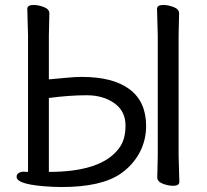

<svg xmlns="http://www.w3.org/2000/svg" viewBox="-20 -736 836 774"><path d="M177 -43Q387 -43 458 -136Q486 -170 486 -230Q486 -288 441 -320Q396 -352 329 -352Q260 -352 177 -341ZM228 18 191 17Q47 10 47 -23Q47 -41 73 -44L93 -43V-594L90 -700Q90 -716 115 -716Q135 -716 157 -707.5Q179 -699 179 -682L177 -593V-416Q202 -418 242 -422Q282 -426 309 -426Q436 -426 502.5 -376Q569 -326 569 -228Q569 -170 542.5 -120.5Q516 -71 468 -37Q390 18 228 18ZM678 13Q658 13 636 4.5Q614 -4 614 -21L616 -109V-593L613 -700Q613 -716 638 -716Q658 -716 680 -707.5Q702 -699 702 -682L700 -593V-109L703 -3Q703 13 678 13Z"/></svg>

Font: ToneOZ-Pinyin-WenKai-Medium
Style: Medium
Weight: 700
Designer: Fontworks Inc.
Foundry: ToneOZ
Version: Version 0.240331